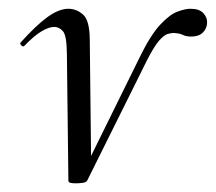

<svg xmlns="http://www.w3.org/2000/svg" viewBox="-20 -415 492 438"><path d="M154 3.2Q145 3.2 140.5 2.1Q136 1 136 -3.6L132.6 -292Q132.2 -334.2 123.5 -343.9Q114.8 -353.6 103.8 -353.6Q91.6 -353.6 74.5 -343.4Q57.4 -333.2 36.2 -311Q33.2 -307 28.6 -311.5Q24 -316 28 -319Q62 -357 88.2 -376Q114.4 -395 136.2 -395Q154 -395 169.2 -382Q184.4 -369 184.8 -325L188 -34L167.4 -18L298.8 -284.6Q323.4 -335 345.3 -358.5Q367.2 -382 384.9 -388.5Q402.6 -395 414.6 -395Q434.8 -395 444 -384.9Q453.2 -374.8 452.4 -362.6Q452 -350 442.8 -340.8Q433.6 -331.6 416.4 -331.6Q404.4 -331.6 397.3 -335.3Q390.2 -339 376.2 -339.8Q371.2 -339.8 362.8 -337.6Q354.4 -335.4 342.8 -322.1Q331.2 -308.8 314.8 -276.4L179.2 -3.6Q177 1 168.5 2.1Q160 3.2 154 3.2Z"/></svg>

Font: Cormorant Infant Light
Style: Italic
Weight: 300
Italic angle: -10°
Designer: Christian Thalmann (Catharsis Fonts)
Foundry: Catharsis Fonts
Version: Version 4.001